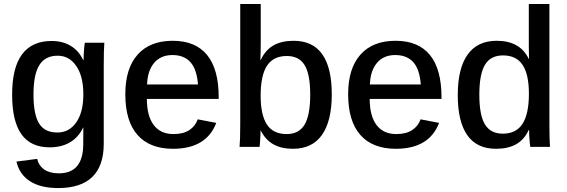

<svg xmlns="http://www.w3.org/2000/svg" viewBox="-20 -745 2875 974"><path d="M275.4 209Q185.5 209 131.8 174.1Q78.1 139.2 63.5 74.7L168.5 61Q176.8 95.7 204.8 115Q232.9 134.3 278.3 134.3Q340.8 134.3 371.6 96.9Q402.3 59.6 402.3 -14.6L402.8 -98.1H401.9Q377.9 -47.9 334.7 -22.7Q291.5 2.4 231.9 2.4Q136.2 2.4 88.9 -63.7Q41.5 -129.9 41.5 -265.1Q41.5 -401.4 91.8 -469.2Q142.1 -537.1 241.7 -537.1Q298.3 -537.1 339.1 -512.2Q379.9 -487.3 402.3 -439.9H403.8Q403.8 -450.2 404.8 -470Q405.8 -489.7 407.5 -507.3Q409.2 -524.9 410.2 -528.3H509.3Q506.3 -493.2 506.3 -414.6V-15.6Q506.3 96.2 448.2 152.6Q390.1 209 275.4 209ZM402.8 -266.6Q402.8 -357.9 366.9 -410.2Q331.1 -462.4 272.5 -462.4Q209.5 -462.4 179.7 -415Q149.9 -367.7 149.9 -265.6Q149.9 -164.6 178.2 -118.7Q206.5 -72.8 271 -72.8Q331.1 -72.8 366.9 -124.3Q402.8 -175.8 402.8 -266.6Z M725.1 -243.2Q725.1 -156.7 759.8 -110.8Q794.4 -64.9 859.9 -64.9Q910.2 -64.9 940.9 -85.4Q971.7 -106 982.9 -139.6L1077.1 -121.6Q1026.9 9.8 857.9 9.8Q739.7 9.8 677.7 -60.3Q615.7 -130.4 615.7 -267.1Q615.7 -397.9 678.2 -468Q740.7 -538.1 856 -538.1Q971.7 -538.1 1030.5 -466.1Q1089.4 -394 1089.4 -252V-243.2ZM984.4 -316.4Q978.5 -393.6 946 -429.7Q913.6 -465.8 854.5 -465.8Q795.9 -465.8 762.2 -426.3Q728.5 -386.7 726.1 -316.4Z M1663.1 -266.6Q1663.1 -130.9 1613.3 -60.5Q1563.5 9.8 1465.8 9.8Q1407.2 9.8 1366.9 -12.9Q1326.7 -35.6 1302.7 -83H1301.8Q1301.8 -72.8 1300.8 -54.4Q1299.8 -36.1 1298.8 -20.3Q1297.9 -4.4 1296.4 0H1195.3Q1196.8 -16.6 1197.8 -44.7Q1198.7 -72.8 1198.7 -112.8V-724.6H1302.7V-519.5Q1302.7 -502 1302.2 -482.2Q1301.8 -462.4 1300.8 -440.9H1302.7Q1326.7 -491.7 1367.7 -514.9Q1408.7 -538.1 1468.8 -538.1Q1566.9 -538.1 1615 -469.5Q1663.1 -400.9 1663.1 -266.6ZM1553.7 -264.6Q1553.7 -368.2 1525.4 -414.6Q1497.1 -460.9 1435.1 -460.9Q1366.7 -460.9 1334.5 -411.6Q1302.2 -362.3 1302.2 -259.3Q1302.2 -162.1 1334 -113.5Q1365.7 -64.9 1434.1 -64.9Q1496.6 -64.9 1525.1 -112.8Q1553.7 -160.6 1553.7 -264.6Z M1855.5 -243.2Q1855.5 -156.7 1890.1 -110.8Q1924.8 -64.9 1990.2 -64.9Q2040.5 -64.9 2071.3 -85.4Q2102.1 -106 2113.3 -139.6L2207.5 -121.6Q2157.2 9.8 1988.3 9.8Q1870.1 9.8 1808.1 -60.3Q1746.1 -130.4 1746.1 -267.1Q1746.1 -397.9 1808.6 -468Q1871.1 -538.1 1986.3 -538.1Q2102.1 -538.1 2160.9 -466.1Q2219.7 -394 2219.7 -252V-243.2ZM2114.7 -316.4Q2108.9 -393.6 2076.4 -429.7Q2043.9 -465.8 1984.9 -465.8Q1926.3 -465.8 1892.6 -426.3Q1858.9 -386.7 1856.4 -316.4Z M2669.9 0Q2668.9 -5.4 2667.5 -20.5Q2666 -35.6 2665 -53.7Q2664.1 -71.8 2664.1 -85.4H2662.1Q2638.7 -35.6 2597.7 -12.9Q2556.6 9.8 2496.1 9.8Q2398.9 9.8 2350.6 -59.1Q2302.2 -127.9 2302.2 -262.2Q2302.2 -398.4 2352.3 -468.3Q2402.3 -538.1 2499.5 -538.1Q2558.6 -538.1 2598.9 -515.6Q2639.2 -493.2 2662.6 -445.8H2663.6L2662.6 -514.2V-724.6H2767.1V-110.8Q2767.1 -75.2 2767.8 -47.6Q2768.6 -20 2770 0ZM2411.6 -264.2Q2411.6 -160.6 2440.2 -113.8Q2468.8 -66.9 2530.8 -66.9Q2598.6 -66.9 2630.9 -117.2Q2663.1 -167.5 2663.1 -269.5Q2663.1 -367.7 2631.1 -415.8Q2599.1 -463.9 2531.7 -463.9Q2468.8 -463.9 2440.2 -416.3Q2411.6 -368.7 2411.6 -264.2Z"/></svg>

Font: Arimo Medium
Style: Regular
Weight: 500
Designer: Steve Matteson
Foundry: Monotype Imaging Inc.
Version: Version 1.33